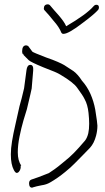

<svg xmlns="http://www.w3.org/2000/svg" viewBox="-20 -839 483 885"><path d="M128 26Q114 26 114 6Q114 -7 124 -11Q150 -19 205 -41Q216 -48 231.5 -59Q247 -70 266 -86Q279 -96 299 -113.5Q319 -131 344 -159L372 -191Q382 -204 387 -225Q389 -234 390 -245Q391 -256 391 -269Q391 -291 388 -319Q384 -357 370 -382Q362 -399 336 -434Q319 -459 258 -495Q243 -505 179 -529Q121 -553 112 -562L87 -587L91 -591L86 -589Q82 -593 82 -602Q82 -630 101 -630Q103 -630 107 -628H109Q113 -623 118 -616Q123 -609 129 -601Q133 -597 193 -574Q225 -563 245.5 -554Q266 -545 276 -539L319 -511Q340 -495 357 -468Q382 -440 397 -406Q412 -372 419 -334Q424 -303 426.5 -284Q429 -265 429 -260Q429 -237 423 -214Q414 -179 395 -158L361 -123Q344 -106 324.5 -86Q305 -66 280 -46Q246 -18 211 2Q194 12 172 15Q146 20 134 24Q130 26 128 26ZM57 -42Q51 -42 44 -55Q30 -81 30 -126V-129Q30 -154 35.5 -188Q41 -222 51 -265L70 -350Q79 -380 91 -432L102 -515Q105 -540 120 -540Q135 -540 133 -514L126 -431Q126 -430 120.5 -406Q115 -382 104 -336Q98 -318 88 -283.5Q78 -249 70 -209.5Q62 -170 62 -137Q62 -98 78 -76L75 -75Q77 -64 71 -53Q65 -42 57 -42ZM271 -683Q266 -683 263 -688Q253 -714 227 -743Q217 -756 206.5 -768Q196 -780 185 -792Q182 -795 182 -799Q182 -819 201 -819Q206 -819 210 -815Q220 -803 230 -791.5Q240 -780 250 -769Q262 -755 271 -742.5Q280 -730 285 -718Q379 -773 411 -810Q417 -817 424 -817Q436 -817 436 -805Q436 -797 431 -792Q424 -784 406.5 -769Q389 -754 362 -734Q296 -683 273 -683Z"/></svg>

Font: Square Peg
Style: Regular
Weight: 400
Designer: Robert E. Leuschke
Foundry: Robert E. Leuschke
Version: Version 1.010; ttfautohint (v1.8.4.7-5d5b)